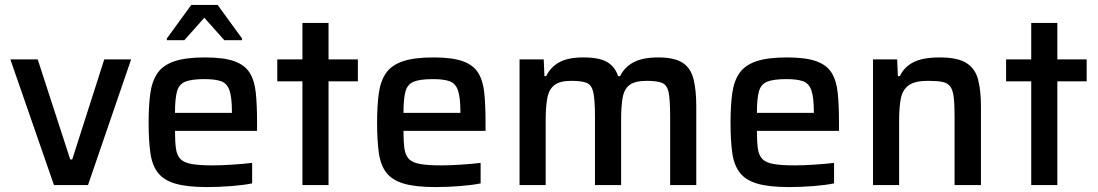

<svg xmlns="http://www.w3.org/2000/svg" viewBox="-20 -751 4453 779"><path d="M199 0 22 -510H133L265 -104H273L403 -510H512L337 0Z M820 8Q739 8 691.5 -6Q644 -20 620.5 -50.5Q597 -81 590 -131Q583 -181 583 -254Q583 -323 590 -373Q597 -423 619.5 -455Q642 -487 688 -502.5Q734 -518 812 -518Q888 -518 931 -502.5Q974 -487 993.5 -455Q1013 -423 1018 -373.5Q1023 -324 1023 -254V-220H690Q690 -175 694 -147.5Q698 -120 712.5 -105.5Q727 -91 758 -85.5Q789 -80 844 -80Q878 -80 923 -83Q968 -86 1003 -90V-7Q970 0 918.5 4Q867 8 820 8ZM690 -293H921V-296Q921 -356 911 -384.5Q901 -413 877 -421.5Q853 -430 810 -430Q757 -430 731.5 -419.5Q706 -409 698 -379.5Q690 -350 690 -293ZM657 -588V-595L756 -731H863L962 -595V-588H890L809 -679L728 -588Z M1207 0V-421H1105V-510H1207V-658H1313V-510H1432V-421H1313V0Z M1747 8Q1666 8 1618.5 -6Q1571 -20 1547.5 -50.5Q1524 -81 1517 -131Q1510 -181 1510 -254Q1510 -323 1517 -373Q1524 -423 1546.5 -455Q1569 -487 1615 -502.5Q1661 -518 1739 -518Q1815 -518 1858 -502.5Q1901 -487 1920.5 -455Q1940 -423 1945 -373.5Q1950 -324 1950 -254V-220H1617Q1617 -175 1621 -147.5Q1625 -120 1639.5 -105.5Q1654 -91 1685 -85.5Q1716 -80 1771 -80Q1805 -80 1850 -83Q1895 -86 1930 -90V-7Q1897 0 1845.5 4Q1794 8 1747 8ZM1617 -293H1848V-296Q1848 -356 1838 -384.5Q1828 -413 1804 -421.5Q1780 -430 1737 -430Q1684 -430 1658.5 -419.5Q1633 -409 1625 -379.5Q1617 -350 1617 -293Z M2088 0V-510H2186L2189 -442H2196Q2213 -478 2248.5 -498Q2284 -518 2347 -518Q2411 -518 2443 -499.5Q2475 -481 2488 -442H2496Q2513 -478 2550 -498Q2587 -518 2651 -518Q2717 -518 2750 -496Q2783 -474 2794 -429.5Q2805 -385 2805 -319V0H2699V-277Q2699 -344 2693 -375Q2687 -406 2666.5 -414.5Q2646 -423 2604 -423Q2556 -423 2534 -406Q2512 -389 2506 -353.5Q2500 -318 2500 -263V0H2394V-277Q2394 -344 2387.5 -375Q2381 -406 2361 -414.5Q2341 -423 2298 -423Q2251 -423 2229 -405.5Q2207 -388 2200.5 -352.5Q2194 -317 2194 -263V0Z M3181 8Q3100 8 3052.5 -6Q3005 -20 2981.5 -50.5Q2958 -81 2951 -131Q2944 -181 2944 -254Q2944 -323 2951 -373Q2958 -423 2980.5 -455Q3003 -487 3049 -502.5Q3095 -518 3173 -518Q3249 -518 3292 -502.5Q3335 -487 3354.5 -455Q3374 -423 3379 -373.5Q3384 -324 3384 -254V-220H3051Q3051 -175 3055 -147.5Q3059 -120 3073.5 -105.5Q3088 -91 3119 -85.5Q3150 -80 3205 -80Q3239 -80 3284 -83Q3329 -86 3364 -90V-7Q3331 0 3279.5 4Q3228 8 3181 8ZM3051 -293H3282V-296Q3282 -356 3272 -384.5Q3262 -413 3238 -421.5Q3214 -430 3171 -430Q3118 -430 3092.5 -419.5Q3067 -409 3059 -379.5Q3051 -350 3051 -293Z M3522 0V-510H3620L3623 -442H3631Q3648 -479 3686 -498.5Q3724 -518 3793 -518Q3864 -518 3900 -496Q3936 -474 3948 -429.5Q3960 -385 3960 -319V0H3853V-277Q3853 -328 3849.5 -357Q3846 -386 3835 -400.5Q3824 -415 3802.5 -419Q3781 -423 3745 -423Q3692 -423 3667 -405Q3642 -387 3635 -351.5Q3628 -316 3628 -263V0Z M4164 0V-421H4062V-510H4164V-658H4270V-510H4389V-421H4270V0Z"/></svg>

Font: Saira Medium
Style: Regular
Weight: 500
Designer: Hector Gatti with collaboration of the Omnibus-Type team
Foundry: Omnibus-Type
Version: Version 1.100; ttfautohint (v1.8.3)